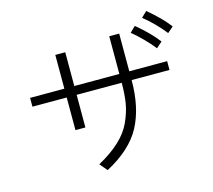

<svg xmlns="http://www.w3.org/2000/svg" viewBox="-115 -962 1230 1110"><g transform="rotate(-15 500.0 -406.5)"><path d="M71.3 -458V-510.7H276.4V-712.9H335.9V-510.7H605.5V-736.3H665V-510.7H891.6V-458H665Q665 -293.9 606 -182.6Q546.9 -71.3 396.5 8.8L358.4 -36.1Q436.5 -79.1 487.3 -126.5Q538.1 -173.8 563 -229Q587.9 -284.2 596.7 -335.4Q605.5 -386.7 605.5 -458H335.9V-262.7H276.4V-458ZM816.4 -790 849.6 -822.3Q931.6 -753.9 974.6 -696.3L939.5 -666Q883.8 -736.3 816.4 -790ZM730.5 -723.6 763.7 -755.9Q841.8 -691.4 889.6 -628.9L854.5 -597.7Q799.8 -666 730.5 -723.6Z"/></g></svg>

Font: Gothic A1 Light
Style: Regular
Weight: 300
Version: Version 2.50